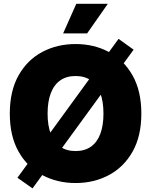

<svg xmlns="http://www.w3.org/2000/svg" viewBox="-20 -974 812 1032"><path d="M386.2 9.8Q287.1 9.8 206.8 -33.2Q126.5 -76.2 79.6 -159.4Q32.7 -242.7 32.7 -363.3Q32.7 -484.9 79.6 -568.4Q126.5 -651.9 206.8 -694.6Q287.1 -737.3 386.2 -737.3Q485.4 -737.3 565.4 -694.6Q645.5 -651.9 692.6 -568.4Q739.7 -484.9 739.7 -363.3Q739.7 -242.2 692.6 -158.9Q645.5 -75.7 565.4 -33Q485.4 9.8 386.2 9.8ZM386.2 -162.1Q435.1 -162.1 468.5 -185.5Q502 -209 519 -253.9Q536.1 -298.8 536.1 -363.3Q536.1 -428.2 519 -473.4Q502 -518.6 468.5 -542Q435.1 -565.4 386.2 -565.4Q337.4 -565.4 304 -542Q270.5 -518.6 253.2 -473.4Q235.8 -428.2 235.8 -363.3Q235.8 -298.8 253.2 -253.9Q270.5 -209 304 -185.5Q337.4 -162.1 386.2 -162.1ZM154.8 38.6 73.7 -18.6 617.2 -765.1 698.2 -707ZM319.3 -794.4 390.1 -953.6H559.6L448.2 -794.4Z"/></svg>

Font: Inter 16pt Black
Style: Regular
Weight: 900
Version: Version 4.001;git-66647c0bb